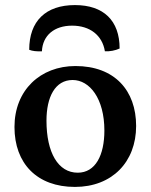

<svg xmlns="http://www.w3.org/2000/svg" viewBox="-20 -727 593 756"><path d="M95 -531C107 -526 125 -524 145 -525C148 -588 194 -626 264 -626C334 -626 383 -588 393 -525C412 -524 434 -528 451 -536C451 -646 388 -707 275 -707C160 -707 95 -644 95 -531ZM275 9C421 9 516 -89 516 -231C516 -371 431 -467 277 -467C139 -467 37 -372 37 -227C37 -83 126 9 275 9ZM286 -47C209 -47 163 -126 163 -252C163 -345 197 -412 266 -412C333 -412 391 -339 391 -213C391 -116 356 -47 286 -47Z"/></svg>

Font: Vollkorn Semibold
Style: Regular
Weight: 600
Designer: Friedrich Althausen
Foundry: Friedrich Althausen
Version: Version 4.015;PS 004.015;hotconv 1.0.88;makeotf.lib2.5.64775